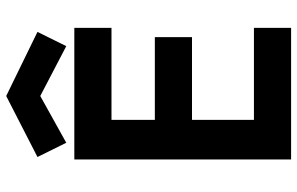

<svg xmlns="http://www.w3.org/2000/svg" viewBox="-190 -770 960 620"><g transform="rotate(-90 290.0 -460.0)"><path d="M85 -700V0H510V-120H213V-320H480V-440H213V-580H510V-700ZM93 -819 139 -726 290 -810 451 -726 497 -819 290 -920Z"/></g></svg>

Font: KT Kiyosuna Sans Bold
Style: Regular
Weight: 700
Designer: [Zen Kaku Gothic] Yoshimichi Ohira
Version: Version 1.010;Glyphs 3.1.2 (3151)